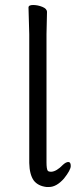

<svg xmlns="http://www.w3.org/2000/svg" viewBox="-20 -727 303 768"><path d="M171 -44Q175 -40 183 -40H185Q206 -41 232 -68Q244 -79 253.5 -79Q263 -79 263 -63Q263 -47 236 -13Q206 21 176 21H166Q132 17 115 -5Q98 -29 97 -75V-590L94 -697Q94 -707 112.5 -707Q131 -707 149.5 -699.5Q168 -692 168 -679L166 -590V-78Q166 -51 171 -44Z"/></svg>

Font: LXGW WenKai Lite
Style: Regular
Weight: 400
Designer: LXGW / Fontworks Inc.
Foundry: LXGW / Fontworks Inc.
Version: Version 1.511; March 25, 2025